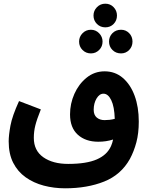

<svg xmlns="http://www.w3.org/2000/svg" viewBox="-20 -831 808 1039"><path d="M332 188Q272 188 217 173.5Q162 159 119 128.5Q76 98 51.5 50Q27 2 27 -66Q27 -99 36.5 -151Q46 -203 83 -284L201 -239Q179 -184 171 -151.5Q163 -119 163 -85Q163 -16 214.5 20Q266 56 349 56Q448 56 504 31.5Q560 7 581 -41Q588 -57 592 -76Q555 -64 512 -64Q443 -64 401 -102Q359 -140 359 -212Q359 -270 382.5 -323Q406 -376 448.5 -410.5Q491 -445 546 -445Q603 -445 644.5 -409.5Q686 -374 708.5 -313Q731 -252 731 -173Q731 -110 718 -61Q705 -12 683 29Q635 115 543.5 151.5Q452 188 332 188ZM487 -237Q487 -209 503.5 -195Q520 -181 546 -181Q558 -181 572.5 -182.5Q587 -184 601 -188Q599 -254 582 -289Q565 -324 540 -324Q518 -324 502.5 -298Q487 -272 487 -237ZM550 -683Q523 -683 504.5 -701.5Q486 -720 486 -747Q486 -773 504.5 -792Q523 -811 550 -811Q577 -811 595 -792Q613 -773 613 -747Q613 -720 595 -701.5Q577 -683 550 -683ZM472 -542Q445 -542 426.5 -560.5Q408 -579 408 -606Q408 -632 426.5 -651Q445 -670 472 -670Q498 -670 516.5 -651Q535 -632 535 -606Q535 -579 516.5 -560.5Q498 -542 472 -542ZM635 -542Q607 -542 588.5 -560.5Q570 -579 570 -606Q570 -633 588.5 -651.5Q607 -670 635 -670Q661 -670 679 -651.5Q697 -633 697 -606Q697 -579 679 -560.5Q661 -542 635 -542Z"/></svg>

Font: Noto Sans Arabic Cond
Style: Bold
Weight: 700
Width: 3
Designer: Monotype Design Team, Nadine Chahine, Nizar Qandah and Khaled Hosny
Foundry: Monotype Imaging Inc.
Version: Version 2.012; ttfautohint (v1.8.4.7-5d5b)